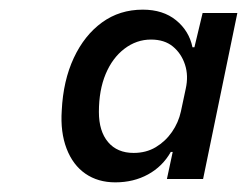

<svg xmlns="http://www.w3.org/2000/svg" viewBox="-20 -757 512 398"><path d="M219 -379Q183 -379 157 -397Q131 -415 118 -449Q105 -483 108 -528Q111 -590 133 -637Q155 -684 191.5 -710.5Q228 -737 276 -737Q318 -737 345 -715Q372 -693 379 -659H383L400 -730H472L401 -386H326L338 -442H334Q317 -412 287 -395.5Q257 -379 219 -379ZM257 -440Q283 -440 303 -452Q323 -464 336.5 -483.5Q350 -503 355 -526L365 -573Q371 -600 363.5 -623Q356 -646 338.5 -660.5Q321 -675 293 -675Q263 -675 238 -656Q213 -637 199 -603.5Q185 -570 185 -525Q185 -485 204 -462.5Q223 -440 257 -440Z"/></svg>

Font: Mona Sans ExtraLight Medium
Style: Italic
Weight: 500
Italic angle: -11.6951°
Version: Version 2.000